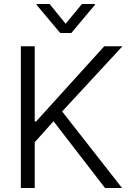

<svg xmlns="http://www.w3.org/2000/svg" viewBox="-20 -938 649 958"><path d="M84 -707H153.3V-332H160.2L500 -707H590.8L290 -381.8L588.9 0H503.9L247.1 -333L153.3 -228.5V0H84ZM307.6 -819.3 388.7 -918H453.1V-913.1L335.9 -773.4H280.3L163.1 -913.1V-918H227.5Z"/></svg>

Font: Pretendard Light
Style: Regular
Weight: 300
Designer: Base glyphs from Inter by Rasmus Andersson; Hangeul glyphs from Noto Sans CJK(Source Han Sans) by Jang Soo-young and Kan
Foundry: Kil Hyung-jin
Version: Version 1.309